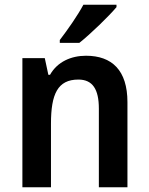

<svg xmlns="http://www.w3.org/2000/svg" viewBox="-20 -786 626 806"><path d="M469 -756V-766H330C306 -721 264 -661 231 -618V-606H313C360 -643 438 -719 469 -756ZM341 -552C279 -552 221 -527 190 -472H183L168 -542H74V0H194V-267C194 -391 222 -452 309 -452C369 -452 395 -411 395 -330V0H515V-357C515 -491 450 -552 341 -552Z"/></svg>

Font: Noto Sans Gujarati UI SemiCondensed SemiBold
Style: Regular
Weight: 600
Width: 4
Designer: Jelle Bosma - Monotype Design Team, Universal Thirst
Foundry: Monotype Imaging Inc.
Version: Version 2.106